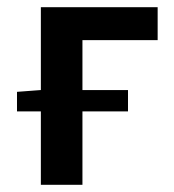

<svg xmlns="http://www.w3.org/2000/svg" viewBox="-20 -511 481 531"><path d="M27 -203V-257L93 -262V-491H416V-400H208V-262H334V-203H208V0H93V-203Z"/></svg>

Font: Processing Sans Pro Semibold
Style: Regular
Weight: 600
Designer: Paul D. Hunt
Foundry: Adobe Systems Incorporated
Version: Version 2.020;PS 2.000;hotconv 1.0.86;makeotf.lib2.5.63406